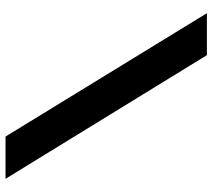

<svg xmlns="http://www.w3.org/2000/svg" viewBox="-56 -694 750 677"><g transform="rotate(-90 318.5 -355.0)"><path d="M176 -710 611 0H463L27 -710Z"/></g></svg>

Font: IngvarSans
Style: Bold
Weight: 700
Version: Version 3.000